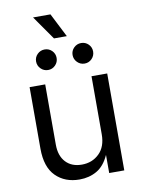

<svg xmlns="http://www.w3.org/2000/svg" viewBox="-99 -990 790 1065"><g transform="rotate(-10 295.5 -458.0)"><path d="M262.2 6.8Q179.7 6.8 128.4 -44.4Q77.1 -95.7 77.1 -199.2V-545.9H165V-206.5Q165 -143.6 198.2 -107.9Q231.4 -72.3 288.6 -72.3Q347.2 -72.3 386.5 -110.6Q425.8 -148.9 425.8 -218.8V-545.9H514.2V0H429.2V-102.1Q402.3 -42.5 359.1 -17.8Q315.9 6.8 262.2 6.8ZM257.3 -788.6 163.1 -923.3H261.2L329.6 -788.6ZM195.3 -621.6Q171.4 -621.6 154.3 -638.7Q137.2 -655.8 137.2 -679.7Q137.2 -703.6 154.3 -720.5Q171.4 -737.3 195.3 -737.3Q219.2 -737.3 236.1 -720.5Q252.9 -703.6 252.9 -679.7Q252.9 -655.8 236.1 -638.7Q219.2 -621.6 195.3 -621.6ZM400.9 -621.6Q377 -621.6 359.9 -638.7Q342.8 -655.8 342.8 -679.7Q342.8 -703.6 359.9 -720.5Q377 -737.3 400.9 -737.3Q424.8 -737.3 441.7 -720.5Q458.5 -703.6 458.5 -679.7Q458.5 -655.8 441.7 -638.7Q424.8 -621.6 400.9 -621.6Z"/></g></svg>

Font: Inter
Style: Regular
Weight: 400
Designer: Rasmus Andersson
Foundry: rsms
Version: Version 4.001;git-9221beed3